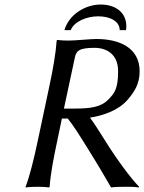

<svg xmlns="http://www.w3.org/2000/svg" viewBox="-20 -824 636 847"><path d="M253 -301H279C300 -276 333 -224 367 -169C409 -102 453 -27 470 3C490 0 521 0 540 0C560 0 572 0 591 3L594 0C560 -33 491 -127 446 -200C415 -249 399 -275 377 -305C429 -313 502 -335 544 -385C571 -417 596 -452 596 -509C596 -616 503 -652 405 -652C380 -652 313 -645 283 -645C249 -645 233 -648 233 -648L230 -645C226 -588 214 -520 198 -445L146 -200C130 -125 113 -54 93 0V3C93 3 111 0 146 0C180 0 196 3 196 3L199 0C203 -57 216 -125 232 -200ZM397 -613C449 -613 501 -586 501 -510C501 -432 485 -413 458 -385C425 -351 379 -345 305 -345H262L310 -569C316 -598 326 -613 397 -613ZM264 -691H292C307 -730 364 -752 413 -752C466 -752 508 -730 508 -691H536C546 -761 497 -804 424 -804C358 -804 285 -762 264 -691Z"/></svg>

Font: Libertinus Sans
Style: Italic
Weight: 400
Italic angle: -12°
Designer: Philipp H. Poll, Khaled Hosny
Foundry: Caleb Maclennan
Version: Version 7.050;RELEASE